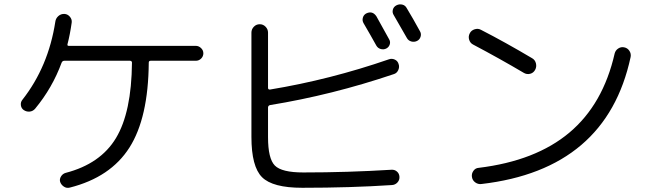

<svg xmlns="http://www.w3.org/2000/svg" viewBox="-20 -850 3040 893"><path d="M890.6 -636.7Q904.3 -636.7 915 -626.5Q925.8 -616.2 925.8 -602.1Q925.8 -587.9 915.5 -577.6Q905.3 -567.4 890.6 -567.4H680.7Q671.9 -567.4 671.9 -558.6Q669.9 -301.8 582 -163.6Q494.1 -25.4 304.7 22.5Q290 26.4 277.3 18.1Q264.6 9.8 259.8 -3.9Q255.9 -16.6 263.7 -29.3Q271.5 -42 285.2 -45.9Q447.3 -87.9 519.5 -208Q591.8 -328.1 593.8 -558.6Q593.8 -566.4 585 -567.4H279.3Q270.5 -567.4 266.6 -558.6Q223.6 -441.4 143.6 -344.7Q133.8 -333 119.1 -331.1Q104.5 -329.1 90.8 -337.9Q79.1 -345.7 77.1 -360.4Q75.2 -375 84 -385.7Q205.1 -540 237.3 -749Q239.3 -764.6 251.5 -775.4Q263.7 -786.1 280.3 -785.2Q294.9 -784.2 305.2 -772Q315.4 -759.8 313.5 -745.1Q305.7 -689.5 293.9 -644.5Q292 -636.7 299.8 -636.7Z M1682.6 -787.1Q1711.9 -801.8 1730.5 -774.4Q1750 -739.3 1790 -667Q1796.9 -655.3 1792.5 -642.6Q1788.1 -629.9 1775.9 -624Q1763.7 -618.2 1750.5 -622.1Q1737.3 -626 1730.5 -637.7Q1704.1 -685.5 1670.9 -742.2Q1664.1 -753.9 1667.5 -767.1Q1670.9 -780.3 1682.6 -787.1ZM1872.1 -811.5Q1899.4 -766.6 1933.6 -704.1Q1940.4 -692.4 1936 -678.7Q1931.6 -665 1918.9 -659.2Q1906.2 -653.3 1892.6 -657.2Q1878.9 -661.1 1872.1 -673.8Q1837.9 -733.4 1811.5 -779.3Q1803.7 -791 1807.1 -804.7Q1810.5 -818.4 1823.7 -825.2Q1836.9 -832 1851.1 -828.6Q1865.2 -825.2 1872.1 -811.5ZM1385.7 23.4Q1248 23.4 1198.7 -25.9Q1149.4 -75.2 1149.4 -212.9V-698.2Q1149.4 -713.9 1160.6 -725.6Q1171.9 -737.3 1188 -737.3Q1204.1 -737.3 1215.3 -725.6Q1226.6 -713.9 1226.6 -698.2V-441.4Q1226.6 -432.6 1236.3 -433.6Q1514.6 -479.5 1789.1 -574.2Q1802.7 -579.1 1816.4 -572.8Q1830.1 -566.4 1834 -551.8Q1838.9 -538.1 1832 -523.4Q1825.2 -508.8 1810.5 -504.9Q1524.4 -408.2 1236.3 -361.3Q1227.5 -359.4 1226.6 -350.6V-211.9Q1226.6 -112.3 1258.3 -80.1Q1290 -47.9 1390.6 -47.9Q1596.7 -47.9 1800.8 -60.5Q1815.4 -61.5 1826.2 -52.2Q1836.9 -43 1837.9 -27.8Q1838.9 -12.7 1828.6 -1.5Q1818.4 9.8 1802.7 10.7Q1611.3 23.4 1385.7 23.4Z M2180.7 -642.6Q2167 -649.4 2162.1 -665Q2157.2 -680.7 2165 -695.3Q2171.9 -709 2188 -713.9Q2204.1 -718.8 2217.8 -710.9Q2330.1 -653.3 2455.1 -579.1Q2468.8 -571.3 2472.7 -555.2Q2476.6 -539.1 2468.8 -524.9Q2460.9 -510.7 2445.8 -506.8Q2430.7 -502.9 2417 -510.7Q2304.7 -577.1 2180.7 -642.6ZM2882.8 -629.9Q2898.4 -627 2907.2 -613.8Q2916 -600.6 2913.1 -585Q2800.8 -61.5 2218.8 5.9Q2203.1 7.8 2189.9 -2Q2176.8 -11.7 2174.8 -28.3Q2172.9 -43 2182.1 -55.7Q2191.4 -68.4 2206.1 -69.3Q2471.7 -101.6 2628.4 -233.4Q2785.2 -365.2 2838.9 -601.6Q2842.8 -616.2 2855.5 -624.5Q2868.2 -632.8 2882.8 -629.9Z"/></svg>

Font: Rounded Mgen+ 1m regular
Style: Regular
Weight: 400
Designer: [Source Han Sans]
Ryoko NISHIZUKA  (kana & ideographs); Paul D. Hunt (Latin, Greek & Cyrillic); Wenlong ZHANG  (bopomofo
Version: Version 1.059.20150602